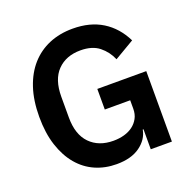

<svg xmlns="http://www.w3.org/2000/svg" viewBox="-128 -836 967 973"><g transform="rotate(-20 356.0 -349.0)"><path d="M527 -108H523Q514 -57 466.5 -22.5Q419 12 340 12Q278 12 225.5 -11Q173 -34 134.5 -79.5Q96 -125 74 -192Q52 -259 52 -347Q52 -435 74.5 -502.5Q97 -570 138 -616Q179 -662 236 -686Q293 -710 363 -710Q457 -710 523 -669Q589 -628 627 -551L520 -488Q501 -533 463.5 -563Q426 -593 363 -593Q285 -593 238.5 -545.5Q192 -498 192 -405V-293Q192 -201 239 -153Q286 -105 365 -105Q396 -105 423 -112.5Q450 -120 470 -135Q490 -150 502 -172Q514 -194 514 -224V-269H377V-380H641V0H527Z"/></g></svg>

Font: IBM Plex Sans Thai SemiBold
Style: Regular
Weight: 600
Designer: Mike Abbink, Paul van der Laan, Pieter van Rosmalen, Ben Mitchell, Mark Frömberg
Foundry: Bold Monday
Version: Version 1.1